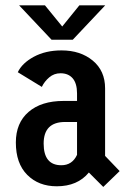

<svg xmlns="http://www.w3.org/2000/svg" viewBox="-20 -706 490 739"><path d="M385 -685.5 260 -553H178.5L53.5 -685.5H153L219.5 -604L285.5 -685.5ZM377.5 13.5 322 -42Q278.5 11 198.5 11Q128.5 11 84.8 -33Q41 -77 41 -157.5Q41 -233 90 -275.2Q139 -317.5 224.5 -317.5H276.5V-346.5Q276.5 -385 259.8 -404.5Q243 -424 213 -424Q188 -424 169.5 -408.2Q151 -392.5 141 -371.5L48.5 -428Q65 -463 110.2 -487.5Q155.5 -512 217 -512Q289.5 -512 337 -472.8Q384.5 -433.5 384.5 -366V-106L440.5 -47.5ZM216 -70Q258 -70 276.5 -110V-236.5H230.5Q148 -236.5 148 -153.5Q148 -70 216 -70Z"/></svg>

Font: League Mono Condensed Medium
Style: Regular
Weight: 500
Width: 1
Designer: Tyler Finck
Foundry: The League of Moveable Type / Tyler Finck
Version: Version 2.210